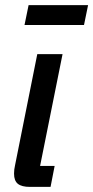

<svg xmlns="http://www.w3.org/2000/svg" viewBox="-20 -732 365 752"><path d="M97 0Q65 0 50 -12Q35 -24 35 -52Q35 -68 39 -85L126 -520H225L137 -82H194L178 0ZM92 -712H325L309 -634H76Z"/></svg>

Font: IBM Plex Sans Condensed Medium
Style: Italic
Weight: 500
Width: 3
Italic angle: -11°
Designer: Mike Abbink, Paul van der Laan, Pieter van Rosmalen
Foundry: Bold Monday
Version: Version 1.3